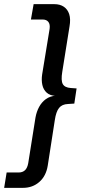

<svg xmlns="http://www.w3.org/2000/svg" viewBox="-71 -725 420 925"><path d="M-51 180 -39 106H19Q38 106 49.5 95Q61 84 65 61L100 -159Q105 -187 117.5 -210Q130 -233 150 -247.5Q170 -262 198 -264V-263Q170 -264 154 -278.5Q138 -293 133 -316Q128 -339 132 -366L168 -586Q171 -608 162 -619.5Q153 -631 134 -631H78L91 -705H191Q218 -705 236.5 -692.5Q255 -680 262.5 -656.5Q270 -633 264 -598L229 -379Q222 -337 231.5 -320Q241 -303 270 -301L298 -299L287 -226L257 -224Q228 -223 213.5 -205Q199 -187 193 -146L159 73Q151 123 118.5 151.5Q86 180 40 180Z"/></svg>

Font: Nunito Sans 10pt Condensed SemiBold
Style: Italic
Weight: 600
Width: 3
Italic angle: -9°
Designer: Vernon Adams
Foundry: Vernon Adams
Version: Version 3.101;gftools[0.9.27]